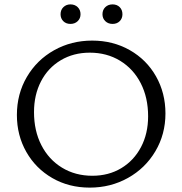

<svg xmlns="http://www.w3.org/2000/svg" viewBox="-20 -849 830 875"><path d="M256 -784Q256 -804 269 -816.5Q282 -829 301 -829Q321 -829 334 -816.5Q347 -804 347 -784Q347 -765 334 -752.5Q321 -740 301 -740Q281 -740 268.5 -752.5Q256 -765 256 -784ZM447 -784Q447 -804 460 -816.5Q473 -829 493 -829Q513 -829 525.5 -816.5Q538 -804 538 -784Q538 -765 525.5 -752.5Q513 -740 493 -740Q473 -740 460 -752.5Q447 -765 447 -784ZM57 -325Q57 -421 102.5 -498.5Q148 -576 226.5 -620Q305 -664 400 -664Q495 -664 571.5 -620.5Q648 -577 691 -501Q734 -425 734 -332Q734 -237 688 -159.5Q642 -82 563 -38Q484 6 389 6Q294 6 218.5 -37.5Q143 -81 100 -156.5Q57 -232 57 -325ZM655 -319Q655 -404 621.5 -469.5Q588 -535 527.5 -572Q467 -609 389 -609Q315 -609 257 -574.5Q199 -540 167 -478.5Q135 -417 135 -338Q135 -253 168.5 -187.5Q202 -122 262.5 -85Q323 -48 401 -48Q475 -48 532.5 -82.5Q590 -117 622.5 -178.5Q655 -240 655 -319Z"/></svg>

Font: Ysabeau Infant
Style: Regular
Weight: 400
Designer: Christian Thalmann (Catharsis Fonts)
Version: Version 0.003